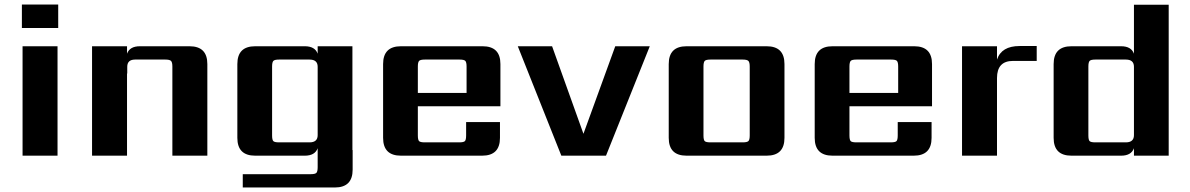

<svg xmlns="http://www.w3.org/2000/svg" viewBox="-20 -690 5274 851"><path d="M235 0H80V-485H235ZM77 -566V-670H238V-566Z M600 -485H820Q899 -485 899 -406V0H744V-395Q744 -414 738 -420Q732 -426 713 -426H579Q544 -426 544 -394V-364H543V0H388V-485H543V-452Q555 -485 600 -485Z M1217 -59H1352Q1388 -59 1388 -91V-394Q1388 -426 1352 -426H1217Q1197 -426 1191.5 -420Q1186 -414 1186 -395V-90Q1186 -70 1191.5 -64.5Q1197 -59 1217 -59ZM1542 -25H1543V62Q1543 141 1464 141H1056V82H1357Q1377 82 1382.5 76Q1388 70 1388 51V-33Q1376 0 1331 0H1111Q1032 0 1032 -79V-406Q1032 -485 1111 -485H1331Q1376 -485 1388 -452V-485H1542Z M1832 -278H2048V-395Q2048 -414 2042.5 -420Q2037 -426 2017 -426H1863Q1843 -426 1837.5 -420Q1832 -414 1832 -395ZM1757 -485H2119Q2198 -485 2198 -406V-219H1832V-90Q1832 -70 1837.5 -64.5Q1843 -59 1863 -59H2015Q2035 -59 2040.5 -64.5Q2046 -70 2046 -90V-149H2196V-79Q2196 0 2117 0H1757Q1678 0 1678 -79V-406Q1678 -485 1757 -485Z M2275 -485H2427L2566 -97L2707 -485H2860L2666 0H2468Z M3303 -90V-395Q3303 -414 3297 -420Q3291 -426 3272 -426H3129Q3109 -426 3103.5 -420Q3098 -414 3098 -395V-90Q3098 -70 3103.5 -64.5Q3109 -59 3129 -59H3272Q3291 -59 3297 -64.5Q3303 -70 3303 -90ZM3023 -485H3378Q3457 -485 3457 -406V-79Q3457 0 3378 0H3023Q2944 0 2944 -79V-406Q2944 -485 3023 -485Z M3745 -278H3961V-395Q3961 -414 3955.5 -420Q3950 -426 3930 -426H3776Q3756 -426 3750.5 -420Q3745 -414 3745 -395ZM3670 -485H4032Q4111 -485 4111 -406V-219H3745V-90Q3745 -70 3750.5 -64.5Q3756 -59 3776 -59H3928Q3948 -59 3953.5 -64.5Q3959 -70 3959 -90V-149H4109V-79Q4109 0 4030 0H3670Q3591 0 3591 -79V-406Q3591 -485 3670 -485Z M4499 -486H4575V-420H4470Q4399 -420 4399 -344V0H4244V-485H4399V-426Q4419 -486 4499 -486Z M4835 -59H4970Q5006 -59 5006 -91V-394Q5006 -426 4970 -426H4835Q4815 -426 4809.5 -420Q4804 -414 4804 -395V-90Q4804 -70 4809.5 -64.5Q4815 -59 4835 -59ZM5006 -669H5160V0H5006V-33Q4994 0 4949 0H4729Q4650 0 4650 -79V-406Q4650 -485 4729 -485H4949Q4994 -485 5006 -452Z"/></svg>

Font: Sarpanch
Style: Bold
Weight: 700
Designer: Manushi Parikh (Devanagari and Latin), Jyotish Sonowal (Devanagari)
Foundry: Indian Type Foundry
Version: Version 2.004;PS 1.0;hotconv 1.0.78;makeotf.lib2.5.61930; tt